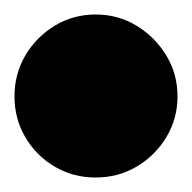

<svg xmlns="http://www.w3.org/2000/svg" viewBox="-82 -1203 265 265"><path d="M-62 -1070Q-62 -1039 -47 -1013.5Q-32 -988 -6.5 -973Q19 -958 50 -958Q81 -958 106.5 -973Q132 -988 147.5 -1013.5Q163 -1039 163 -1070Q163 -1101 147.5 -1126.5Q132 -1152 106.5 -1167.5Q81 -1183 50 -1183Q19 -1183 -6.5 -1167.5Q-32 -1152 -47 -1126.5Q-62 -1101 -62 -1070Z"/></svg>

Font: Linefont Black
Style: Regular
Weight: 900
Monospace: yes
Version: Version 3.002;gftools[0.9.33]